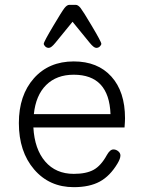

<svg xmlns="http://www.w3.org/2000/svg" viewBox="-20 -764 594 794"><path d="M182 -566Q173 -566 167 -572Q161 -578 161 -583Q161 -591 201 -658Q236 -717 246.5 -730.5Q257 -744 267 -744H293Q303 -744 313.5 -730.5Q324 -717 359 -658Q399 -591 399 -583Q399 -578 393 -572Q387 -566 378 -566Q368 -566 351 -587L280 -674L209 -587Q192 -566 182 -566ZM497 -275Q497 -263 495 -237H118Q123 -147 167 -96Q211 -45 285 -45Q337 -45 367.5 -62Q398 -79 422 -123Q435 -146 449 -146Q460 -146 469 -138.5Q478 -131 478 -121Q478 -108 466 -88Q435 -36 392.5 -13Q350 10 285 10Q184 10 121 -63.5Q58 -137 58 -255Q58 -370 120 -440Q182 -510 285 -510Q384 -510 440.5 -447.5Q497 -385 497 -275ZM285 -455Q214 -455 171 -412.5Q128 -370 120 -292H437Q431 -455 285 -455Z"/></svg>

Font: Solway Light
Style: Regular
Weight: 300
Designer: Mariya V. Pigoulevskaya
Foundry: The Northern Block Ltd.
Version: Version 1.000;hotconv 1.0.109;makeotfexe 2.5.65596